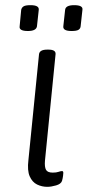

<svg xmlns="http://www.w3.org/2000/svg" viewBox="-20 -717 339 743"><path d="M163 6Q142 6 123.5 -3Q105 -12 95 -34.5Q85 -57 90 -98L131 -507Q133 -525 163 -525H167Q197 -525 195 -507L154 -95Q152 -71 158 -60Q164 -49 184 -49Q198 -49 206.5 -52Q215 -55 220 -55Q225 -55 225 -48Q225 -45 224 -36.5Q223 -28 220 -17Q216 -5 197 0.5Q178 6 163 6ZM257 -597Q223 -597 225 -615L232 -679Q234 -697 267 -697Q302 -697 299 -679L292 -615Q291 -606 283.5 -601.5Q276 -597 257 -597ZM88 -597Q53 -597 56 -615L62 -679Q64 -688 71.5 -692.5Q79 -697 98 -697Q132 -697 130 -679L123 -615Q120 -597 88 -597Z"/></svg>

Font: Asap Semi Expanded Semi Expanded Light
Style: Italic
Weight: 300
Width: 6
Italic angle: -6°
Designer: Pablo Cosgaya
Foundry: Omnibus-Type
Version: Version 3.001; ttfautohint (v1.8.4.7-5d5b)